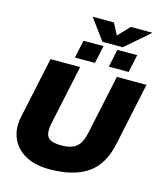

<svg xmlns="http://www.w3.org/2000/svg" viewBox="-138 -1064 1005 1177"><g transform="rotate(15 364.5 -476.0)"><path d="M400 -829 302 -962H437L475 -889L544 -962H682L529 -829ZM262 -692 286 -805H413L389 -692ZM477 -692 501 -805H627L603 -692ZM286 10Q204 10 147 -17.5Q90 -45 60.5 -92.5Q31 -140 31 -200Q31 -226 37 -254L120 -644H308L228 -268Q222 -240 222 -219Q222 -182 245 -166Q268 -150 320 -150Q384 -150 416 -177Q448 -204 461 -268L541 -644H729L645 -248Q617 -112 529 -51Q441 10 286 10Z"/></g></svg>

Font: Kanit
Style: Bold Italic
Weight: 700
Italic angle: -12°
Designer: Katatrad Team
Foundry: CadsonDemak
Version: Version 2.000; ttfautohint (v1.8.3)